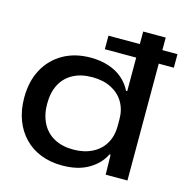

<svg xmlns="http://www.w3.org/2000/svg" viewBox="-108 -831 916 946"><g transform="rotate(15 349.5 -358.5)"><path d="M291 12Q231 12 182.5 -7Q134 -26 98.5 -62.5Q63 -99 44 -150Q25 -201 25 -263Q25 -347 58.5 -408.5Q92 -470 152 -504Q212 -538 292 -538Q341 -538 382.5 -524.5Q424 -511 454 -485.5Q484 -460 501 -425H507V-729H622V0H511L509 -101H503Q479 -51 425 -19.5Q371 12 291 12ZM324 -78Q379 -78 420.5 -99Q462 -120 484 -158Q506 -196 506 -245V-281Q506 -330 484 -367.5Q462 -405 421 -426Q380 -447 324 -447Q267 -447 226 -425Q185 -403 163.5 -362Q142 -321 142 -263Q142 -207 163.5 -165Q185 -123 226 -100.5Q267 -78 324 -78ZM347 -596V-665H699V-596Z"/></g></svg>

Font: Mona Sans Expanded Medium
Style: Regular
Weight: 500
Width: 7
Designer: Deni Anggara
Foundry: GitHub
Version: Version 2.000